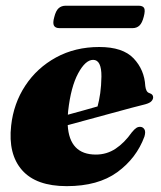

<svg xmlns="http://www.w3.org/2000/svg" viewBox="-20 -639 564 672"><path d="M485.5 -161Q457.5 -85 390.2 -36.2Q323 12.5 213.5 12.5Q106.5 12.5 57.2 -43.5Q8 -99.5 19 -199Q27.5 -277 68.5 -339.2Q109.5 -401.5 176.2 -438Q243 -474.5 327.5 -474.5Q410 -474.5 447.8 -434.5Q485.5 -394.5 488.5 -338Q489.5 -329 492.8 -322Q496 -315 504.5 -312.5Q516 -308.5 516 -298.5Q516 -291.5 510.2 -285Q504.5 -278.5 488.5 -274Q472 -270 441 -261.8Q410 -253.5 371.5 -243Q333 -232.5 292.5 -221.5Q252 -210.5 217 -201Q223 -98 315.5 -98Q353.5 -98 384.5 -118.5Q415.5 -139 441.5 -176Q451 -187.5 457.5 -191.5Q464 -195.5 471.5 -195Q480.5 -194.5 485.5 -186.2Q490.5 -178 485.5 -161ZM218.5 -250.5Q218 -244 217.5 -237.5Q244.5 -245 272 -252.5Q299.5 -260 321.5 -266.5Q327 -286.5 330.8 -312.8Q334.5 -339 335 -371Q335.5 -429.5 306 -429.5Q279 -429.5 253.5 -382.2Q228 -335 218.5 -250.5ZM170 -579.5Q175.5 -601.5 185.2 -610.2Q195 -619 210 -619H465Q480 -619 484.5 -610.8Q489 -602.5 483 -580Q477.5 -558.5 468 -549.5Q458.5 -540.5 443.5 -540.5H188.5Q173.5 -540.5 168.8 -549.5Q164 -558.5 170 -579.5Z"/></svg>

Font: Fraunces 72pt Black
Style: Italic
Weight: 900
Italic angle: -16°
Version: Version 1.000;[b76b70a41]